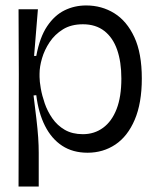

<svg xmlns="http://www.w3.org/2000/svg" viewBox="-20 -547 576 704"><path d="M48 137 49 -274 48 -513H119L105 -342H113Q126 -411 153 -451Q180 -491 216.5 -509Q253 -527 296 -527Q353 -527 399 -498.5Q445 -470 472.5 -411Q500 -352 500 -259Q500 -169 474 -108Q448 -47 403 -17Q358 13 301 13Q247 13 208 -12.5Q169 -38 145 -85.5Q121 -133 113 -198L103 -197Q109 -149 113.5 -111Q118 -73 120 -43Q122 -13 122 13V137ZM284 -55Q326 -55 358 -78.5Q390 -102 407.5 -147Q425 -192 425 -259Q425 -320 409.5 -364.5Q394 -409 362.5 -433.5Q331 -458 284 -458Q241 -458 211 -439.5Q181 -421 162 -392.5Q143 -364 134 -333Q125 -302 125 -277V-265Q125 -249 129.5 -223Q134 -197 144 -168Q154 -139 172 -113Q190 -87 217.5 -71Q245 -55 284 -55Z"/></svg>

Font: Bricolage Grotesque 48pt Condensed ExtraBold Light
Style: Regular
Weight: 300
Version: Version 1.000;gftools[0.9.30]